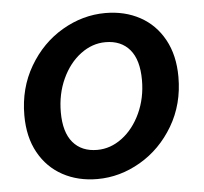

<svg xmlns="http://www.w3.org/2000/svg" viewBox="-45 -601 701 661"><g transform="rotate(-5 305.5 -270.5)"><path d="M34 -227Q34 -321 78 -396Q122 -471 193 -512.5Q264 -554 342 -554Q409 -554 461.5 -525.5Q514 -497 544 -442.5Q574 -388 574 -313Q574 -219 530 -144.5Q486 -70 415 -28.5Q344 13 266 13Q199 13 146.5 -15.5Q94 -44 64 -98Q34 -152 34 -227ZM448 -313Q448 -383 418 -418.5Q388 -454 334 -454Q288 -454 248 -424Q208 -394 184 -342Q160 -290 160 -227Q160 -158 190 -122.5Q220 -87 274 -87Q320 -87 360 -117Q400 -147 424 -199Q448 -251 448 -313Z"/></g></svg>

Font: Nebula Sans Semibold
Style: Regular
Weight: 600
Italic angle: -9°
Designer: Paul D. Hunt for Adobe (as Source Sans)
Foundry: Nebula Entertainment & Broadcasting LLC
Version: Version 1.010